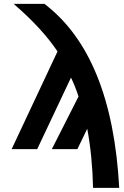

<svg xmlns="http://www.w3.org/2000/svg" viewBox="-20 -752 626 968"><path d="M38.6 0 270 -492.7Q190.4 -610.8 48.8 -732.4H204.1Q544.9 -473.1 581.1 195.3H449.2Q445.8 37.6 419.9 -103L370.1 0H241.2L376 -265.6Q357.9 -319.8 337.9 -360.8L167.5 0Z"/></svg>

Font: Consola Mono
Style: Bold
Weight: 700
Monospace: yes
Designer: Wojciech Kalinowski "wmk69" (wmk69@o2.pl)
Foundry: Wojciech Kalinowski "wmk69" (wmk69@o2.pl)
Version: Version 2.1.0